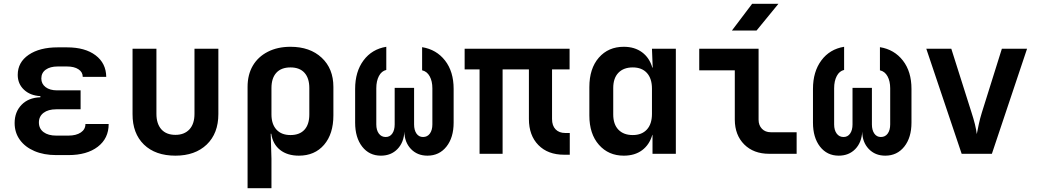

<svg xmlns="http://www.w3.org/2000/svg" viewBox="-20 -805 5432 1005"><path d="M337.9 6.8H274.4Q209.5 6.8 160.4 -14.2Q111.3 -35.2 84 -73Q56.6 -110.8 56.6 -161.1Q56.6 -219.2 93 -256.6Q129.4 -293.9 191.4 -295.9V-301.8Q138.2 -304.7 105.5 -335.4Q72.8 -366.2 72.8 -413.1Q72.8 -479 130.1 -518.1Q187.5 -557.1 281.7 -557.1H331.1Q425.3 -557.1 480.2 -515.6Q535.2 -474.1 536.1 -402.8H413.1Q413.1 -427.7 390.6 -442.4Q368.2 -457 331.1 -457H281.7Q242.7 -457 219.5 -440.4Q196.3 -423.8 196.3 -394Q196.3 -366.2 218.5 -349.1Q240.7 -332 279.3 -332H401.9V-232.9H274.4Q232.4 -232.9 208 -214.4Q183.6 -195.8 183.6 -164.1Q183.6 -131.8 208 -113.5Q232.4 -95.2 274.4 -95.2H337.9Q378.9 -95.2 403.1 -111.6Q427.2 -127.9 427.2 -155.8H548.8Q548.8 -80.6 491.9 -36.9Q435.1 6.8 337.9 6.8Z M898.4 9.8Q793.5 9.8 733.4 -48.3Q673.3 -106.9 673.8 -208V-549.8H798.8V-209Q798.8 -157.2 824.7 -127.9Q850.6 -99.1 898.4 -99.1Q944.8 -99.1 971.7 -127.9Q998 -156.7 998 -209V-549.8H1123V-208Q1123 -106.9 1062 -48.3Q1001 9.8 898.4 9.8Z M1275.9 180.2V-350.1Q1275.9 -414.1 1303.2 -460.9Q1330.6 -507.8 1381.6 -533.9Q1432.6 -560.1 1500.5 -560.1Q1602.5 -560.1 1663.8 -502.9Q1725.1 -445.8 1725.1 -350.1V-201.2Q1725.1 -104 1676.3 -47.1Q1627.4 9.8 1544.4 9.8Q1483.9 9.8 1445.8 -20.5Q1407.7 -50.8 1399.9 -105H1397L1400.9 25.9V180.2ZM1500.5 -98.1Q1548.3 -98.1 1573.7 -126Q1599.1 -153.8 1599.1 -206.1V-344.2Q1599.1 -396 1573.7 -424.1Q1548.3 -452.1 1500.5 -452.1Q1452.1 -452.1 1426.5 -424.1Q1400.9 -396 1400.9 -344.2V-206.1Q1400.9 -155.3 1427 -126.7Q1453.1 -98.1 1500.5 -98.1Z M1973.6 9.8Q1912.6 9.8 1875.7 -37.6Q1838.9 -85 1838.9 -163.1V-339.8Q1838.9 -429.7 1882.8 -488.8Q1926.8 -547.9 2002 -560.1V-439Q1977.1 -433.1 1963.4 -407Q1949.7 -380.9 1949.7 -342.8V-153.8Q1949.7 -124 1962.9 -106Q1976.1 -87.9 1999 -87.9Q2021 -87.9 2033.4 -106Q2045.9 -124 2045.9 -153.8V-345.2H2147.5V-153.8Q2147.5 -124 2159.9 -106Q2172.4 -87.9 2194.3 -87.9Q2217.3 -87.9 2230.2 -106Q2243.2 -124 2243.2 -153.8V-342.8Q2243.2 -379.9 2229.2 -405.5Q2215.3 -431.2 2189.5 -437V-558.1Q2264.6 -545.9 2309.6 -488Q2354.5 -430.2 2354.5 -339.8V-163.1Q2354.5 -85 2316.9 -37.6Q2279.3 9.8 2217.3 9.8Q2164.1 9.8 2130.6 -25.6Q2097.2 -61 2096.7 -116.2Q2093.8 -59.1 2060.3 -24.7Q2026.9 9.8 1973.6 9.8Z M2932.6 4.9Q2847.7 4.9 2798.1 -45.7Q2748.5 -96.2 2748.5 -182.1V-441.9H2610.8V0H2490.2V-441.9H2412.1V-549.8H2961.4V-441.9H2869.6V-182.1Q2869.6 -147 2888.2 -127.9Q2906.7 -108.9 2938.5 -108.9H2962.4V4.9Z M3245.1 9.8Q3165 9.8 3115 -47.1Q3064.9 -104 3064.9 -200.2V-349.1Q3064.9 -446.3 3114.5 -503.2Q3164.1 -560.1 3245.1 -560.1Q3301.8 -560.1 3340.6 -531.5Q3379.4 -502.9 3394.5 -451.2H3396.5L3392.6 -549.8H3517.6V0H3395.5V-99.1H3394.5Q3379.4 -47.4 3341.1 -18.8Q3302.7 9.8 3245.1 9.8ZM3292 -98.1Q3339.4 -98.1 3366 -127Q3392.6 -155.8 3392.6 -209V-340.8Q3392.6 -394 3366.2 -423.1Q3339.8 -452.1 3292 -452.1Q3244.1 -452.1 3217 -424.1Q3189.9 -396 3189.9 -344.2V-206.1Q3189.9 -154.3 3217 -126.2Q3244.1 -98.1 3292 -98.1Z M3811 -645 3917 -785.2H4054.7L3939.9 -645ZM4005.9 0Q3924.8 0 3875.7 -48.8Q3826.7 -97.7 3826.2 -178.2V-437H3640.1V-549.8H3950.7V-178.2Q3950.7 -149.4 3968.3 -130.9Q3985.8 -112.8 4014.6 -112.8H4149.9V0Z M4370.1 9.8Q4309.1 9.8 4272.2 -37.6Q4235.4 -85 4235.4 -163.1V-339.8Q4235.4 -429.7 4279.3 -488.8Q4323.2 -547.9 4398.4 -560.1V-439Q4373.5 -433.1 4359.9 -407Q4346.2 -380.9 4346.2 -342.8V-153.8Q4346.2 -124 4359.4 -106Q4372.6 -87.9 4395.5 -87.9Q4417.5 -87.9 4429.9 -106Q4442.4 -124 4442.4 -153.8V-345.2H4543.9V-153.8Q4543.9 -124 4556.4 -106Q4568.8 -87.9 4590.8 -87.9Q4613.8 -87.9 4626.7 -106Q4639.6 -124 4639.6 -153.8V-342.8Q4639.6 -379.9 4625.7 -405.5Q4611.8 -431.2 4585.9 -437V-558.1Q4661.1 -545.9 4706.1 -488Q4751 -430.2 4751 -339.8V-163.1Q4751 -85 4713.4 -37.6Q4675.8 9.8 4613.8 9.8Q4560.5 9.8 4527.1 -25.6Q4493.7 -61 4493.2 -116.2Q4490.2 -59.1 4456.8 -24.7Q4423.3 9.8 4370.1 9.8Z M5013.7 0 4828.6 -549.8H4959.5L5065.4 -215.8Q5075.2 -186 5083 -155.3Q5090.3 -125 5092.8 -103Q5096.7 -125 5103.5 -155.3Q5109.9 -185.5 5119.1 -214.8L5224.1 -549.8H5356L5171.9 0Z"/></svg>

Font: UDEV Gothic 35
Style: Bold
Weight: 700
Version: v2.1.0; ttfautohint (v1.8.4.7-5d5b-dirty) -l 6 -r 45 -G 200 